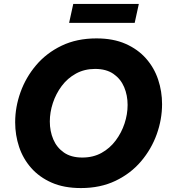

<svg xmlns="http://www.w3.org/2000/svg" viewBox="-20 -945 857 975"><path d="M331 -829 352 -925H685L664 -829ZM391 10Q305 10 242.5 -17.5Q180 -45 138.5 -92Q97 -139 77 -199Q57 -259 57 -324Q57 -401 84 -476.5Q111 -552 163.5 -614Q216 -676 293 -713Q370 -750 470 -750Q555 -750 617.5 -722.5Q680 -695 721.5 -648Q763 -601 783 -541Q803 -481 803 -416Q803 -339 776 -263.5Q749 -188 696.5 -126Q644 -64 567 -27Q490 10 391 10ZM398 -145Q453 -145 495.5 -168.5Q538 -192 567.5 -231.5Q597 -271 612.5 -318Q628 -365 628 -412Q628 -461 610.5 -502.5Q593 -544 556.5 -569.5Q520 -595 463 -595Q409 -595 366 -571.5Q323 -548 293.5 -508.5Q264 -469 248.5 -422Q233 -375 233 -328Q233 -279 250.5 -237.5Q268 -196 304.5 -170.5Q341 -145 398 -145Z"/></svg>

Font: Be Vietnam Pro ExtraBold
Style: Italic
Weight: 800
Italic angle: -12°
Designer: Lam Bao, Tony Le, Vietanh Nguyen
Foundry: Yellow Type Foundry
Version: Version 1.002; ttfautohint (v1.8.3)